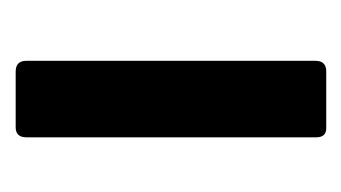

<svg xmlns="http://www.w3.org/2000/svg" viewBox="-118 -760 446 251"><g transform="rotate(-90 105.5 -634.0)"><path d="M64 -431Q52 -431 52 -444V-823Q52 -837 65 -837H138Q152 -837 152 -823V-445Q152 -431 138 -431Z"/></g></svg>

Font: AL Dynamic
Style: Bold
Weight: 700
Version: Version 1.000; ttfautohint (v1.8.2) -l 8 -r 50 -G 200 -x 14 